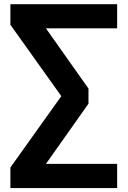

<svg xmlns="http://www.w3.org/2000/svg" viewBox="-20 -831 626 942"><path d="M31 -9.3 297.1 -382.3V-336.4L31 -709.5V-810.5H554.7V-691.9H183.1V-723.4L414.1 -396.5V-322.3L183.1 4.6V-26.9H554.7V91.8H31Z"/></svg>

Font: Min Sans VF VF
Style: Regular
Weight: 400
Designer: Jinseong-Kim, NotoSansCJK, Nunito
Foundry: Jinseong-Kim
Version: Version 1.420;Glyphs 3.1.2 (3151)